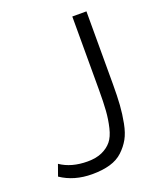

<svg xmlns="http://www.w3.org/2000/svg" viewBox="-134 -796 750 893"><g transform="rotate(-20 240.5 -349.5)"><path d="M14 -33 34 -89Q88 -52 168 -52Q211 -52 240.5 -65.5Q270 -79 288 -101Q306 -123 315.5 -163Q325 -203 328 -244.5Q331 -286 331 -349V-710H401V-349Q401 -290 398 -247Q395 -204 386.5 -160Q378 -116 362 -87.5Q346 -59 320.5 -35Q295 -11 257 0Q219 11 168 11Q79 11 14 -33Z"/></g></svg>

Font: Raleway
Style: Regular
Weight: 400
Designer: Matt McInerney, Pablo Impallari, Rodrigo Fuenzalida
Foundry: Matt McInerney, Pablo Impallari, Rodrigo Fuenzalida
Version: Version 1.000;PS 001.001;hotconv 1.0.56; ttfautohint (v1.5)